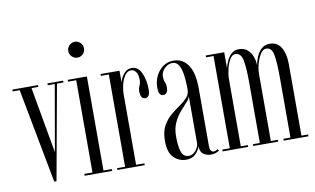

<svg xmlns="http://www.w3.org/2000/svg" viewBox="-75 -870 1694 1032"><g transform="rotate(-10 772.5 -354.0)"><path d="M145 2.5 47.5 -513.5H9V-523.5H149.5V-513.5H112L176 -152.5L239 -513.5H200.5V-523.5H286.5V-513.5H251L157.5 2.5Z M385 -632Q366.5 -632 353.8 -644.8Q341 -657.5 341 -675Q341 -693 353.8 -705.8Q366.5 -718.5 385 -718.5Q402 -718.5 414.5 -705.8Q427 -693 427 -675Q427 -657.5 414.5 -644.8Q402 -632 385 -632ZM311.5 0V-10H356V-513.5H311.5V-523.5H416V-10H461.5V0Z M490.5 0V-10H534V-513.5H490.5V-523.5H594V-460.5Q595 -466.5 602.5 -482.5Q610 -498.5 624.5 -512.5Q639 -526.5 661 -526.5Q695.5 -526.5 713.2 -487.8Q731 -449 731 -397.5Q731 -354 705 -354Q691 -354 685 -365.8Q679 -377.5 679 -394.5Q679 -411 685.8 -425Q692.5 -439 692.5 -455.5Q692.5 -486 681.2 -500.5Q670 -515 655 -515Q635 -515 621.2 -495Q607.5 -475 600.8 -447.8Q594 -420.5 594 -397.5V-10H639.5V0Z M865.5 10Q826.5 10 797.8 -17.2Q769 -44.5 769 -110.5Q769 -158.5 786 -190Q803 -221.5 828 -242.8Q853 -264 878 -281Q903 -298 920 -316.2Q937 -334.5 937 -361Q937 -400 932.8 -435.2Q928.5 -470.5 916.2 -492.8Q904 -515 880.5 -515Q856.5 -515 837.2 -495.5Q818 -476 818 -451Q818 -433.5 823.8 -420.8Q829.5 -408 829.5 -392Q829.5 -375.5 823.5 -364.8Q817.5 -354 803 -354Q778 -354 778 -398.5Q778 -431.5 791.8 -460.8Q805.5 -490 830.5 -508.2Q855.5 -526.5 889 -526.5Q938.5 -526.5 967.8 -484Q997 -441.5 997 -355.5V-42Q997 -23 1003.2 -15.5Q1009.5 -8 1017.5 -8Q1024 -8 1030.5 -11Q1037 -14 1040 -17L1045.5 -8Q1040.5 -3 1028.2 1.5Q1016 6 999.5 6Q978 6 960.2 -6Q942.5 -18 941.5 -48.5Q937 -31.5 918 -10.8Q899 10 865.5 10ZM883 -8Q904 -8 920.5 -28.2Q937 -48.5 937 -68.5V-326.5Q936 -312 920 -295Q904 -278 883.5 -254.5Q863 -231 847.5 -199Q832 -167 832 -122.5Q832 -69 842.2 -38.5Q852.5 -8 883 -8Z M1064.5 0V-10H1105.5V-513.5H1064.5V-523.5H1165.5V-436.5Q1168.5 -451 1177.2 -472Q1186 -493 1202.8 -509.5Q1219.5 -526 1246 -526Q1273.5 -526 1291.5 -510.8Q1309.5 -495.5 1318.2 -472Q1327 -448.5 1327.5 -423.5Q1331 -446 1341 -469.8Q1351 -493.5 1368.8 -509.8Q1386.5 -526 1414 -526Q1456 -526 1476.2 -490.8Q1496.5 -455.5 1496.5 -401V-10H1533V0H1398V-10H1436.5V-340Q1436.5 -416 1429.2 -459.8Q1422 -503.5 1390.5 -503.5Q1373 -503.5 1359.5 -482.5Q1346 -461.5 1338 -433Q1330 -404.5 1329.5 -380.5V-10H1368V0H1232V-10H1269.5V-340Q1269.5 -416 1261.8 -459.8Q1254 -503.5 1222 -503.5Q1204.5 -503.5 1192 -482Q1179.5 -460.5 1172.8 -432Q1166 -403.5 1165.5 -382V-10H1204V0Z"/></g></svg>

Font: Imbue 100pt Light
Style: Regular
Weight: 300
Designer: Tyler Finck
Foundry: Etcetera Type Company
Version: Version 1.102; ttfautohint (v1.8.3)